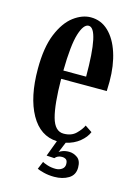

<svg xmlns="http://www.w3.org/2000/svg" viewBox="-107 -589 575 807"><g transform="rotate(15 180.0 -186.0)"><path d="M210.5 158Q185.5 158 164.2 152.5Q143 147 135.5 143L149.5 109.5Q154.5 113 171.2 118.5Q188 124 207.5 124Q223 124 234.5 116Q246 108 246 94Q246 78.5 238.8 73.5Q231.5 68.5 221 68.5Q202 68.5 191 82L157 80L183 10.5Q109.5 7.5 68.2 -66.2Q27 -140 27 -263Q27 -356.5 51.2 -415.2Q75.5 -474 112.5 -501.8Q149.5 -529.5 187 -529.5Q231.5 -529.5 264 -498.5Q296.5 -467.5 314.2 -413Q332 -358.5 332 -288.5Q332 -266.5 331 -247.5H132.5Q133.5 -136.5 148.5 -82Q163.5 -27.5 201.5 -27.5Q235.5 -27.5 255.2 -47Q275 -66.5 283 -84.5L313.5 -64Q304.5 -41 279.8 -20.8Q255 -0.5 220.5 7L201.5 53Q204 49.5 216 44.8Q228 40 244.5 40Q264 40 281 52.2Q298 64.5 298 94.5Q298 127 272.2 142.5Q246.5 158 210.5 158ZM187 -493Q164.5 -493 149.2 -443.5Q134 -394 132.5 -283.5H231.5Q231.5 -493 187 -493Z"/></g></svg>

Font: Imbue 10pt SemiBold
Style: Regular
Weight: 600
Designer: Tyler Finck
Foundry: Etcetera Type Company
Version: Version 1.102; ttfautohint (v1.8.3)